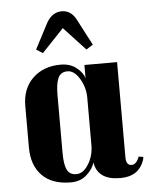

<svg xmlns="http://www.w3.org/2000/svg" viewBox="-52 -743 627 796"><g transform="rotate(-5 262.0 -345.0)"><path d="M468 -40Q488 -40 500 -72L519 -69Q519 -59 511.5 -43.5Q504 -28 494 -18Q468 10 416 10Q323 10 311 -64Q303 -37 277 -13.5Q251 10 211 10Q133 10 91.5 -32.5Q50 -75 50 -149V-322Q50 -394 94.5 -437Q139 -480 211 -480Q250 -480 276.5 -459Q303 -438 309 -414V-470H445V-74Q445 -40 468 -40ZM309 -334Q309 -376 287 -413Q265 -450 236.5 -450Q208 -450 197.5 -426Q187 -402 187 -356V-115Q187 -66 198 -44Q209 -22 237 -22Q265 -22 287 -57Q309 -92 309 -137ZM172 -660Q196 -700 234.5 -700Q273 -700 294 -660L351 -551L323 -533L233 -630L142 -534L115 -551Z"/></g></svg>

Font: Trochut
Style: Bold
Weight: 700
Designer: Andreu Balius
Foundry: Andreu Balius
Version: Version 1.001